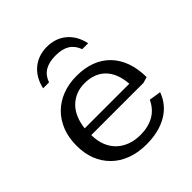

<svg xmlns="http://www.w3.org/2000/svg" viewBox="-181 -766 898 898"><g transform="rotate(-45 268.5 -316.5)"><path d="M469.2 -203.6H123.5Q124 -164.6 135.7 -134.8Q147.5 -105 168.9 -84.2Q190.4 -63.5 220.5 -52.2Q250.5 -41 287.1 -41Q338.4 -41 376 -62Q413.6 -83 434.1 -127L493.2 -117.7Q470.7 -55.7 414.3 -22.7Q357.9 10.3 275.9 10.3Q220.7 10.3 176.8 -6.3Q132.8 -22.9 102.3 -53.2Q71.8 -83.5 55.7 -124.3Q39.6 -165 39.6 -217.3Q39.6 -270 56.2 -312.3Q72.8 -354.5 103 -384.8Q133.3 -415 176 -431.6Q218.8 -448.2 271 -448.2Q323.7 -448.2 365.7 -432.4Q407.7 -416.5 437 -386.2Q466.3 -356 482.2 -312.5Q498 -269 498.5 -212.4ZM419.4 -247.6Q413.6 -321.3 375.5 -359.4Q337.4 -397.5 272 -397.5Q241.2 -397.5 215.8 -387Q190.4 -376.5 171.4 -357.7Q152.3 -338.9 140.4 -311.5Q128.4 -284.2 124 -247.6ZM119.1 -517.6Q125.5 -546.9 138.9 -570.1Q152.3 -593.3 171.6 -609.4Q190.9 -625.5 215.3 -634Q239.7 -642.6 268.1 -642.6Q325.7 -642.6 365 -609.6Q404.3 -576.7 417 -517.6H377.9Q365.2 -552.2 338.9 -568.6Q312.5 -585 269 -585Q224.6 -585 197.5 -568.6Q170.4 -552.2 158.2 -517.6Z"/></g></svg>

Font: Kameron
Style: Regular
Weight: 400
Version: Version 1.000